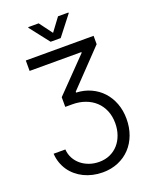

<svg xmlns="http://www.w3.org/2000/svg" viewBox="-204 -1053 1089 1376"><g transform="rotate(-20 341.0 -365.5)"><path d="M137.8 -31.2Q140.3 6 157 36.8Q173.7 67.5 200.6 89.5Q227.6 111.5 262.6 123.6Q297.6 135.7 336.6 135.7Q383.2 135.7 420.5 118.6Q457.7 101.6 483.8 71.7Q509.9 41.9 524.1 1.2Q538.4 -39.4 538.4 -86.6Q538.4 -139.9 520.4 -182.7Q502.5 -225.5 470.3 -255.5Q438.2 -285.5 393.5 -301.8Q348.7 -318.2 295.5 -318.2H241.5V-392L484.4 -642V-647.7H89.5V-727.3H606.5V-663.4L349.4 -394.9V-387.8Q410.2 -385.3 460.8 -362Q511.4 -338.8 547.8 -299.4Q584.2 -259.9 604.6 -206.1Q625 -152.3 625 -88.1Q625 -22 604.2 33.6Q583.5 89.1 545.3 129.6Q507.1 170.1 453.7 192.6Q400.2 215.2 335.2 215.2Q296.2 215.2 260.3 207Q224.4 198.9 193.4 183.8Q162.3 168.7 136.4 146.8Q110.4 125 91.6 97.5Q72.8 70 61.6 37.6Q50.4 5.3 48.3 -31.2ZM340.9 -846.6 414.8 -946H494.3V-940.3L379.3 -792.6H302.6L187.5 -940.3V-946H267Z"/></g></svg>

Font: Interop
Style: Regular
Weight: 400
Designer: Rasmus Andersson, Google, Jang Haemin
Foundry: jhaemin
Version: Version 1.008